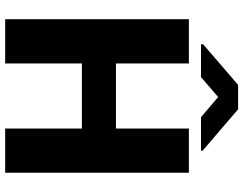

<svg xmlns="http://www.w3.org/2000/svg" viewBox="-119 -822 941 743"><g transform="rotate(90 351.5 -450.5)"><path d="M225.6 -710.9V-428.7H477.5V-710.9H648.4V0H477.5V-296.9H225.6V0H54.2V-710.9ZM402.8 -901.4 563 -764.2V-757.8H433.6L355.5 -824.2L278.3 -757.8H151.4V-766.1L308.6 -901.4Z"/></g></svg>

Font: Vazirmatn UI Black
Style: Regular
Weight: 900
Designer: Saber Rastikerdar
Foundry: Saber Rastikerdar
Version: Version 33.003